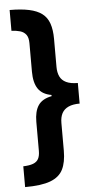

<svg xmlns="http://www.w3.org/2000/svg" viewBox="-60 -756 474 957"><g transform="rotate(-5 177.5 -278.0)"><path d="M26 61Q57 60 75.5 53Q94 46 102 31Q110 16 110 -9V-154Q110 -207 130 -236.5Q150 -266 197 -275V-281Q151 -289 130.5 -319.5Q110 -350 110 -405V-548Q110 -576 99 -590.5Q88 -605 69 -610.5Q50 -616 26 -617V-721Q83 -721 123 -712.5Q163 -704 187.5 -685.5Q212 -667 223 -635.5Q234 -604 234 -558V-418Q234 -390 243.5 -370Q253 -350 275 -339.5Q297 -329 333 -329V-226Q299 -226 277 -216Q255 -206 244.5 -186.5Q234 -167 234 -137V1Q234 59 216 95Q198 131 153 148Q108 165 26 165Z"/></g></svg>

Font: Noto Sans Display ExtraCondensed
Style: Regular
Weight: 400
Width: 2
Version: Version 2.003